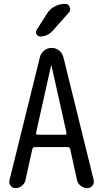

<svg xmlns="http://www.w3.org/2000/svg" viewBox="-20 -980 540 1000"><path d="M246.1 -638.7 168 -289.1Q166 -278.3 175.8 -278.3H318.4Q328.1 -278.3 326.2 -289.1L248 -638.7Q248 -639.6 247.1 -639.6Q246.1 -639.6 246.1 -638.7ZM60.5 0Q44.9 0 35.2 -12.7Q25.4 -25.4 29.3 -41L187.5 -680.7Q192.4 -702.1 209.5 -716.3Q226.6 -730.5 249 -730.5Q271.5 -730.5 288.6 -716.3Q305.7 -702.1 310.5 -680.7L467.8 -43Q471.7 -26.4 461.4 -13.2Q451.2 0 434.6 0Q416 0 400.4 -12.2Q384.8 -24.4 380.9 -43L345.7 -203.1Q343.8 -213.9 332 -213.9H162.1Q150.4 -213.9 148.4 -203.1L112.3 -41Q108.4 -23.4 93.3 -11.7Q78.1 0 60.5 0ZM225.6 -910.2Q240.2 -933.6 265.6 -946.8Q291 -960 319.3 -960Q335.9 -960 342.8 -943.8Q349.6 -927.7 338.9 -915L254.9 -820.3Q227.5 -790 189.5 -790Q176.8 -790 170.4 -802.2Q164.1 -814.5 170.9 -824.2Z"/></svg>

Font: Rounded-X Mgen+ 1mn regular
Style: Regular
Weight: 400
Designer: [Source Han Sans]
Ryoko NISHIZUKA  (kana & ideographs); Paul D. Hunt (Latin, Greek & Cyrillic); Wenlong ZHANG  (bopomofo
Version: Version 1.059.20150602